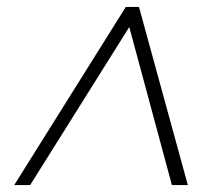

<svg xmlns="http://www.w3.org/2000/svg" viewBox="-20 -706 619 554"><path d="M476 -172 353 -628 67 -172H21L343 -686H381L522 -172Z"/></svg>

Font: Poppins ExtraLight
Style: Italic
Weight: 275
Italic angle: -10°
Designer: Ninad Kale (Devanagari), Jonny Pinhorn (Latin)
Foundry: Indian Type Foundry
Version: Version 3.200;PS 1.000;hotconv 16.6.54;makeotf.lib2.5.65590